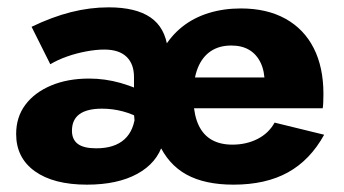

<svg xmlns="http://www.w3.org/2000/svg" viewBox="-20 -493 936 523"><path d="M217 10Q300 10 354 -19.5Q408 -49 424 -103H412Q438 -45 488 -17.5Q538 10 616 10Q704 10 764.5 -23.5Q825 -57 863 -126L728 -159Q712 -130 681.5 -114.5Q651 -99 613 -99Q580 -99 557 -112Q534 -125 521.5 -151Q509 -177 507 -216L487 -198H859Q860 -202 860.5 -213.5Q861 -225 861 -237Q861 -310 834.5 -362Q808 -414 757.5 -442Q707 -470 636 -470Q589 -470 548.5 -457.5Q508 -445 477 -420.5Q446 -396 425 -360H437Q430 -418 390 -445.5Q350 -473 276 -473Q225 -473 173.5 -460Q122 -447 66 -420L117 -318Q137 -330 162.5 -339Q188 -348 215 -353Q242 -358 264 -358Q304 -358 324.5 -338.5Q345 -319 345 -283V-224H415Q351 -255 308.5 -267Q266 -279 223 -279Q164 -279 119 -260Q74 -241 49 -207.5Q24 -174 24 -128Q24 -63 75 -26.5Q126 10 217 10ZM242 -89Q208 -89 192 -101Q176 -113 176 -137Q176 -167 196.5 -182Q217 -197 258 -197Q287 -197 315 -189.5Q343 -182 366 -168L344 -195L349 -133V-186Q346 -138 319 -113.5Q292 -89 242 -89ZM507 -236Q507 -279 519 -308.5Q531 -338 554 -353.5Q577 -369 610 -369Q639 -369 659 -357Q679 -345 690 -322Q701 -299 701 -266Q701 -261 701 -258.5Q701 -256 699 -250L722 -282H487Z"/></svg>

Font: Jost
Style: Bold
Weight: 700
Version: Version 3.710